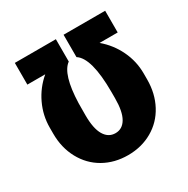

<svg xmlns="http://www.w3.org/2000/svg" viewBox="-163 -857 993 1013"><g transform="rotate(-30 333.5 -350.5)"><path d="M308.6 -574.7Q249 -532.2 243.7 -358.4L243.2 -285.2Q243.2 -204.6 267.1 -164.3Q291 -124 334 -124Q376.5 -124 399.9 -164.3Q423.3 -204.6 423.3 -285.2V-322.8Q423.3 -531.7 355.5 -574.7V-710.9H608.9V-578.6H498.5Q555.7 -530.3 587.6 -463.6Q619.6 -397 619.6 -322.8V-286.1Q619.6 -201.2 583.5 -133.3Q547.4 -65.4 481.7 -27.8Q416 9.8 334 9.8Q251.5 9.8 186.3 -27.3Q121.1 -64.5 84.2 -132.6Q47.4 -200.7 47.4 -285.6V-322.8Q47.4 -396.5 79.1 -463.6Q110.8 -530.8 167.5 -578.6H58.6V-710.9H308.6Z"/></g></svg>

Font: Roboto Black
Style: Regular
Weight: 900
Designer: Google
Version: Version 2.134; 2016